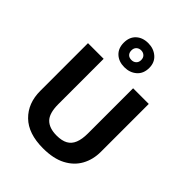

<svg xmlns="http://www.w3.org/2000/svg" viewBox="-276 -1152 1309 1309"><g transform="rotate(45 378.0 -497.5)"><path d="M671 -252Q671 -178 638.5 -118.5Q606 -59 540.5 -24.5Q475 10 375 10Q233 10 159 -62.5Q85 -135 85 -254V-714H236V-277Q236 -189 272 -153Q308 -117 379 -117Q429 -117 460 -134Q491 -151 505.5 -187Q520 -223 520 -278V-714H671ZM376.1 -773Q322 -773 288.5 -804Q255 -835 255 -889Q255 -943 288.3 -974Q321.5 -1005 375.9 -1005Q428 -1005 464 -974Q500 -943 500 -890.1Q500 -835 464.5 -804Q429 -773 376.1 -773ZM376 -842Q396 -842 409.5 -854.6Q423 -867.2 423 -889.1Q423 -911 409.6 -923.5Q396.2 -936 376.1 -936Q356 -936 342.5 -923.4Q329 -910.8 329 -888.9Q329 -867 341.2 -854.5Q353.3 -842 376 -842Z"/></g></svg>

Font: Noto Sans Malayalam
Style: Regular
Weight: 400
Designer: Jelle Bosma - Monotype Design Team
Foundry: Monotype Imaging Inc.
Version: Version 2.103